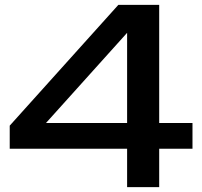

<svg xmlns="http://www.w3.org/2000/svg" viewBox="-20 -770 832 790"><path d="M635 -750V0H503V-695H557L127 -217L124 -264H772V-158H20V-253L467 -750Z"/></svg>

Font: Bounded
Style: Regular
Weight: 400
Designer: Vlad Churkin
Version: Version 1.0